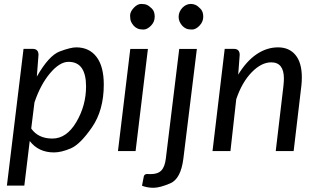

<svg xmlns="http://www.w3.org/2000/svg" viewBox="-20 -749 1564 952"><path d="M406.7 -320.8Q406.7 -380.4 385.3 -411.4Q363.8 -442.4 319.8 -442.4Q275.9 -442.4 228.3 -386Q180.7 -329.6 150.9 -241.2L134.8 -111.8Q169.4 -62 239.7 -62Q310.1 -62 358.4 -143.8Q406.7 -225.6 406.7 -320.8ZM248 6.8Q170.9 6.8 127.4 -49.8L100.6 171.4H14.2L96.7 -506.8H141.1Q170.9 -506.8 170.9 -477.1L162.6 -369.1Q222.2 -473.6 276.1 -493.9Q330.1 -514.2 357.9 -514.2Q422.4 -514.2 458.5 -467Q494.6 -419.9 494.6 -329.6Q494.6 -202.6 436 -117.7Q377.4 -32.7 330.3 -12.9Q283.2 6.8 248 6.8Z M747.1 -666.3Q747.1 -640.1 728.3 -621.3Q709.5 -602.5 691.4 -602.5Q673.3 -602.5 662.4 -607.4Q651.4 -612.3 643.3 -621.1Q635.3 -629.9 630.1 -641.1Q625 -652.3 625 -671.6Q625 -690.9 643.3 -710.2Q661.6 -729.5 679.7 -729.5Q697.8 -729.5 708.7 -724.6Q719.7 -719.7 733.4 -706.1Q747.1 -692.4 747.1 -666.3ZM713.4 -506.3 652.3 0H564.9L626 -506.3Z M987.8 -666.3Q987.8 -641.1 969.2 -621.8Q950.7 -602.5 932.1 -602.5Q913.6 -602.5 902.8 -607.4Q892.1 -612.3 884 -621.1Q876 -629.9 870.8 -641.1Q865.7 -652.3 865.7 -665.5Q865.7 -678.7 870.8 -690.2Q876 -701.7 884.3 -710.4Q892.6 -719.2 903.3 -724.4Q914.1 -729.5 926.3 -729.5Q938.5 -729.5 949.5 -724.6Q960.4 -719.7 974.1 -705.6Q987.8 -691.4 987.8 -666.3ZM684.1 171.9 693.4 124Q697.3 113.8 710 113.8L727.1 114.3Q762.7 114.3 780 96.2Q797.4 78.1 802.2 37.6L868.7 -506.3H956.1L889.2 37.6Q876.5 137.7 824.5 159.9Q772.5 182.1 741.2 182.1Q710 182.1 684.1 171.9Z M1387.7 -359.4Q1387.7 -439.9 1324.7 -439.9Q1275.9 -439.9 1227.8 -390.4Q1179.7 -340.8 1151.4 -257.3L1122.6 0H1033.7L1094.2 -506.8H1138.7Q1168.5 -506.8 1168.5 -477.1L1161.1 -378.9Q1201.7 -445.8 1252.2 -480Q1302.7 -514.2 1358.4 -514.2Q1414.1 -514.2 1445.3 -476.1Q1476.6 -438 1476.6 -365.2Q1476.6 -341.8 1474.1 -322.3L1436 0H1347.2L1385.3 -322.3Q1387.7 -346.7 1387.7 -359.4Z"/></svg>

Font: Lato-Italic
Style: Italic
Weight: 400
Italic angle: -7°
Designer: Lukasz Dziedzic
Foundry: tyPoland Lukasz Dziedzic
Version: Version 1.104; Western+Polish opensource